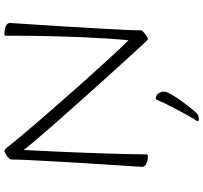

<svg xmlns="http://www.w3.org/2000/svg" viewBox="-46 -646 941 890"><g transform="rotate(-90 425.0 -201.5)"><path d="M144 13Q133 13 121.5 10Q110 7 103 1Q96 -5 96 -14Q96 -17 98.5 -54.5Q101 -92 105 -151Q109 -210 113 -279.5Q117 -349 121 -416.5Q125 -484 127.5 -538.5Q130 -593 130 -621Q130 -624 134.5 -629.5Q139 -635 146 -640Q153 -645 159.5 -648.5Q166 -652 170 -652Q173 -652 177.5 -648.5Q182 -645 185 -641Q197 -625 226 -590Q255 -555 294.5 -509Q334 -463 380 -410.5Q426 -358 472 -306Q518 -254 560 -208Q602 -162 634 -127.5Q666 -93 683 -77Q683 -78 685.5 -103.5Q688 -129 691 -176.5Q694 -224 697 -292.5Q700 -361 702 -448.5Q704 -536 704 -642Q704 -649 705.5 -650.5Q707 -652 714 -652Q726 -652 737 -649.5Q748 -647 755.5 -641Q763 -635 763 -626Q763 -623 760.5 -585.5Q758 -548 754 -488.5Q750 -429 746 -360Q742 -291 738 -223.5Q734 -156 731.5 -101.5Q729 -47 729 -19Q729 -16 724 -10.5Q719 -5 711.5 0.5Q704 6 698 9.5Q692 13 689 13Q686 13 682 9Q678 5 674 1Q645 -30 599.5 -80Q554 -130 500 -190Q446 -250 392 -310.5Q338 -371 291 -424.5Q244 -478 213 -515Q182 -552 174 -563Q174 -558 172.5 -526Q171 -494 168.5 -444Q166 -394 163.5 -334Q161 -274 159 -212Q157 -150 155.5 -94Q154 -38 154 3Q154 9 152 11Q150 13 144 13ZM318 249Q314 249 310.5 247.5Q307 246 307 244Q307 242 318 226Q324 217 340 188Q356 159 374.5 123Q393 87 406 57Q408 52 409 51Q410 50 413 50Q418 50 421.5 51Q425 52 428.5 54Q432 56 434 59Q439 65 442 72Q445 79 445 85Q445 97 434.5 116.5Q424 136 408 159Q392 182 375 203.5Q358 225 344 240Q340 244 333 246.5Q326 249 318 249Z"/></g></svg>

Font: Briem Hand Thin
Style: Regular
Weight: 100
Designer: Gunnlaugur SE Briem, Eben Sorkin
Foundry: Sorkin Type Co.
Version: Version 1.003